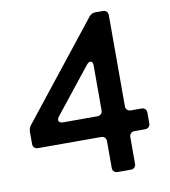

<svg xmlns="http://www.w3.org/2000/svg" viewBox="-83 -813 781 884"><g transform="rotate(-10 307.5 -371.0)"><path d="M505 -269H554Q565 -269 571.5 -262.5Q578 -256 578 -245V-196Q578 -185 571.5 -178.5Q565 -172 554 -172H505Q494 -172 487.5 -165.5Q481 -159 481 -148V-24Q481 -13 474.5 -6.5Q468 0 457 0H396Q385 0 378.5 -6.5Q372 -13 372 -24V-148Q372 -159 365.5 -165.5Q359 -172 348 -172H54Q43 -172 36.5 -178.5Q30 -185 30 -196V-252Q30 -269 40 -282L393 -728Q404 -742 422 -742H457Q468 -742 474.5 -735.5Q481 -729 481 -718V-293Q481 -282 487.5 -275.5Q494 -269 505 -269ZM359 -522Q352 -522 343 -512L173 -298Q167 -289 167 -283Q167 -277 172.5 -273Q178 -269 187 -269H348Q359 -269 365.5 -275.5Q372 -282 372 -293V-502Q372 -522 359 -522Z"/></g></svg>

Font: Shippori Gothic B2 Bold
Style: Regular
Weight: 700
Designer: FONTDASU
Foundry: FONTDASU / Google Inc. / but / Adobe
Version: Version 1.130